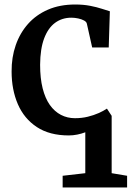

<svg xmlns="http://www.w3.org/2000/svg" viewBox="-20 -590 584 852"><path d="M258 242V190L358.5 178.5V-3Q341.5 3.5 322.8 7.2Q304 11 285.5 11Q200 11 143.5 -26.2Q87 -63.5 59.2 -127.8Q31.5 -192 31.5 -272.5Q31 -335.5 49.8 -389.5Q68.5 -443.5 104.5 -484Q140.5 -524.5 193 -547.2Q245.5 -570 313.5 -570Q350.5 -570 380 -564.2Q409.5 -558.5 431.5 -551.2Q453.5 -544 467.5 -540L462.5 -379.5H389L365.5 -484.5Q364 -493 353 -499Q342 -505 326.8 -508.2Q311.5 -511.5 296.5 -511.5Q255.5 -511.5 224.5 -488.8Q193.5 -466 176 -419.8Q158.5 -373.5 158 -302.5Q158 -243 169.2 -198.2Q180.5 -153.5 201.2 -124.2Q222 -95 250.5 -80.2Q279 -65.5 312.5 -65.5Q343 -65.5 369.5 -72Q396 -78.5 417.8 -88.2Q439.5 -98 454.5 -108L475.5 -76V178.5L544 190V242Z"/></svg>

Font: Merriweather SemiBold
Style: Regular
Weight: 600
Version: Version 2.100